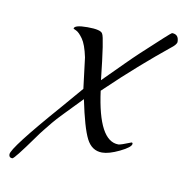

<svg xmlns="http://www.w3.org/2000/svg" viewBox="-99 -370 486 497"><g transform="rotate(10 144.0 -121.5)"><path d="M-36 74Q-45 74 -45 65Q-45 48 66 -79Q114 -135 114 -135L104 -216Q97 -249 87 -263Q77 -277 69.5 -280.5Q62 -284 62 -284Q62 -294 97 -294Q133 -294 137 -284Q143 -276 155 -165Q160 -170 174.5 -184.5Q189 -199 207.5 -217.5Q226 -236 242 -251Q313 -317 315 -317Q333 -317 333 -297Q333 -290 317 -278Q286 -253 246.5 -218.5Q207 -184 159 -138Q176 -9 228 -9Q234 -9 261 -20Q264 -20 264 -17Q264 -8 235 6Q208 19 190 19Q163 19 149 -8.5Q135 -36 120 -109Q93 -81 75 -62.5Q57 -44 49 -34Q41 -24 32 -13Q23 -2 14 11Q-31 74 -36 74Z"/></g></svg>

Font: Qwigley
Style: Regular
Weight: 400
Designer: Robert E. Leuschke
Foundry: Robert E. Leuschke
Version: Version 1.010; ttfautohint (v1.8.3)